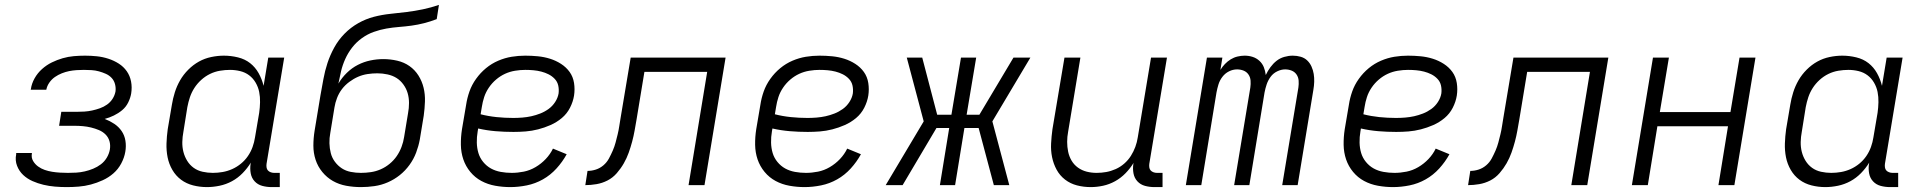

<svg xmlns="http://www.w3.org/2000/svg" viewBox="-20 -755 7840 783"><path d="M252 8Q228 8 204 6Q180 4 157 -1.5Q134 -7 112.5 -16.5Q91 -26 74.5 -41.5Q58 -57 49.5 -79Q41 -101 46 -126V-131H110V-129Q107 -112 115 -98.5Q123 -85 135.5 -76Q148 -67 162.5 -62Q177 -57 192.5 -54.5Q208 -52 224.5 -51Q241 -50 257 -50Q274 -50 291 -51Q308 -52 325.5 -56Q343 -60 360 -67Q377 -74 391.5 -85Q406 -96 415.5 -112Q425 -128 428 -145Q431 -163 426.5 -179Q422 -195 410.5 -206.5Q399 -218 383.5 -224.5Q368 -231 351.5 -235Q335 -239 318 -240.5Q301 -242 284 -242H221L230 -299H293Q308 -299 324 -300Q340 -301 356 -304.5Q372 -308 387.5 -313.5Q403 -319 416.5 -328.5Q430 -338 439 -352Q448 -366 451 -382Q453 -397 449 -412Q445 -427 435 -437.5Q425 -448 411.5 -454Q398 -460 383.5 -464Q369 -468 353.5 -469Q338 -470 322 -470Q308 -470 292.5 -469Q277 -468 262 -465Q247 -462 232 -456Q217 -450 204 -441Q191 -432 181.5 -418.5Q172 -405 169 -390V-389H105L106 -392Q109 -414 121 -435.5Q133 -457 151.5 -473.5Q170 -490 191.5 -500.5Q213 -511 235.5 -517.5Q258 -524 281 -526Q304 -528 327 -528Q351 -528 375 -525.5Q399 -523 422 -515.5Q445 -508 464.5 -495.5Q484 -483 497 -464.5Q510 -446 514.5 -422.5Q519 -399 515 -374Q512 -356 503 -337.5Q494 -319 478.5 -306Q463 -293 444.5 -284Q426 -275 407 -270Q428 -262 446 -250Q464 -238 476 -220.5Q488 -203 491.5 -181Q495 -159 491 -136Q487 -112 474.5 -88.5Q462 -65 442.5 -48Q423 -31 399 -20Q375 -9 350.5 -2.5Q326 4 301 6Q276 8 252 8Z M824 8Q795 8 767.5 1Q740 -6 718.5 -22Q697 -38 683 -62Q669 -86 663.5 -113.5Q658 -141 659 -170Q660 -199 664 -228L681 -328Q685 -353 693 -378.5Q701 -404 714.5 -427.5Q728 -451 748 -471Q768 -491 791.5 -504Q815 -517 841.5 -522.5Q868 -528 893 -528Q922 -528 950.5 -521Q979 -514 1000 -497.5Q1021 -481 1034.5 -457Q1048 -433 1055 -405L1074 -520H1139L1067 -87Q1066 -80 1067 -72.5Q1068 -65 1072.5 -60Q1077 -55 1084 -52.5Q1091 -50 1098 -50H1121V8H1088Q1068 8 1049.5 3Q1031 -2 1018.5 -15.5Q1006 -29 1002.5 -48Q999 -67 1002 -87L1003 -92Q989 -69 969.5 -49Q950 -29 926 -16Q902 -3 875.5 2.5Q849 8 824 8ZM848 -50Q868 -50 888 -53.5Q908 -57 927 -65.5Q946 -74 962.5 -87.5Q979 -101 991 -118.5Q1003 -136 1010 -155.5Q1017 -175 1020 -195L1037 -295Q1040 -316 1040.5 -338Q1041 -360 1037 -380Q1033 -400 1022.5 -418Q1012 -436 996 -448Q980 -460 959.5 -465Q939 -470 918 -470Q898 -470 877 -466.5Q856 -463 836.5 -453.5Q817 -444 800.5 -429Q784 -414 772.5 -396Q761 -378 754.5 -358.5Q748 -339 744 -318L728 -218Q724 -197 723.5 -176Q723 -155 728 -135.5Q733 -116 743.5 -99Q754 -82 770 -70.5Q786 -59 806.5 -54.5Q827 -50 848 -50Z M1452 8Q1421 8 1391.5 2.5Q1362 -3 1337.5 -17Q1313 -31 1294.5 -53.5Q1276 -76 1267 -103.5Q1258 -131 1258 -161Q1258 -191 1263 -222L1287 -367Q1293 -400 1299 -433Q1305 -466 1315.5 -498Q1326 -530 1343 -561Q1360 -592 1385 -617.5Q1410 -643 1441 -660.5Q1472 -678 1505 -686.5Q1538 -695 1571.5 -698.5Q1605 -702 1638 -706Q1671 -710 1704.5 -717Q1738 -724 1770 -735L1761 -677Q1735 -667 1709.5 -660.5Q1684 -654 1658.5 -650.5Q1633 -647 1607 -645Q1581 -643 1555.5 -638.5Q1530 -634 1504.5 -625Q1479 -616 1456 -599.5Q1433 -583 1416 -561Q1399 -539 1388 -514.5Q1377 -490 1371 -465Q1365 -440 1360 -414Q1374 -438 1394.5 -458Q1415 -478 1439.5 -490.5Q1464 -503 1490.5 -508.5Q1517 -514 1543 -514Q1572 -514 1600 -507.5Q1628 -501 1650 -485.5Q1672 -470 1686.5 -447Q1701 -424 1707.5 -397Q1714 -370 1713 -341Q1712 -312 1708 -283L1692 -186Q1687 -159 1677 -132.5Q1667 -106 1650 -82.5Q1633 -59 1610.5 -41Q1588 -23 1561.5 -11.5Q1535 0 1507 4Q1479 8 1452 8ZM1452 -50Q1472 -50 1492.5 -53Q1513 -56 1532.5 -64.5Q1552 -73 1569 -87Q1586 -101 1598 -118.5Q1610 -136 1617.5 -156Q1625 -176 1628 -196L1644 -293Q1648 -314 1648 -335Q1648 -356 1642.5 -375Q1637 -394 1625 -410.5Q1613 -427 1597 -437Q1581 -447 1560.5 -451.5Q1540 -456 1519 -456Q1499 -456 1479 -453Q1459 -450 1440.5 -442Q1422 -434 1404.5 -421Q1387 -408 1374.5 -391.5Q1362 -375 1354.5 -355.5Q1347 -336 1344 -317L1327 -213Q1323 -192 1323.5 -171Q1324 -150 1329 -130.5Q1334 -111 1346 -95Q1358 -79 1374 -68.5Q1390 -58 1410.5 -54Q1431 -50 1452 -50Z M2061 8Q2030 8 1999.5 2.5Q1969 -3 1943 -17Q1917 -31 1898 -54Q1879 -77 1869.5 -105Q1860 -133 1859.5 -164.5Q1859 -196 1864 -228L1881 -328Q1885 -355 1894.5 -382Q1904 -409 1921.5 -433.5Q1939 -458 1962 -477Q1985 -496 2012 -507.5Q2039 -519 2066.5 -523.5Q2094 -528 2122 -528Q2148 -528 2173.5 -525.5Q2199 -523 2223 -515.5Q2247 -508 2268 -494.5Q2289 -481 2303 -461.5Q2317 -442 2321 -416.5Q2325 -391 2321 -365Q2317 -340 2304.5 -315.5Q2292 -291 2271 -273.5Q2250 -256 2225 -245Q2200 -234 2174.5 -227.5Q2149 -221 2124 -219Q2099 -217 2074 -217Q2037 -217 2001 -220Q1965 -223 1930 -231L1928 -219Q1924 -196 1924.5 -173.5Q1925 -151 1931 -131Q1937 -111 1950.5 -94.5Q1964 -78 1982 -68Q2000 -58 2022 -54Q2044 -50 2067 -50Q2091 -50 2116 -55Q2141 -60 2164 -73.5Q2187 -87 2205.5 -106.5Q2224 -126 2235 -149L2291 -126Q2274 -95 2249.5 -68Q2225 -41 2194 -23.5Q2163 -6 2128.5 1Q2094 8 2061 8ZM2073 -274Q2091 -274 2110 -275.5Q2129 -277 2147 -281Q2165 -285 2183 -292Q2201 -299 2217 -310.5Q2233 -322 2244 -339Q2255 -356 2258 -374Q2260 -391 2256.5 -406.5Q2253 -422 2242 -433.5Q2231 -445 2217 -452Q2203 -459 2187.5 -463Q2172 -467 2155.5 -468.5Q2139 -470 2122 -470Q2102 -470 2080.5 -466.5Q2059 -463 2039.5 -454Q2020 -445 2003 -430.5Q1986 -416 1973.5 -397.5Q1961 -379 1954.5 -359Q1948 -339 1945 -319L1940 -289Q1971 -281 2005 -277.5Q2039 -274 2073 -274Z M2367 0 2376 -58Q2393 -58 2410 -63.5Q2427 -69 2441 -81Q2455 -93 2463.5 -109Q2472 -125 2479 -141Q2486 -157 2490.5 -174Q2495 -191 2499 -207.5Q2503 -224 2505.5 -241Q2508 -258 2511 -275L2552 -520H2939L2853 0H2788L2864 -462H2608L2576 -268Q2572 -245 2568 -222.5Q2564 -200 2558 -177.5Q2552 -155 2544 -132.5Q2536 -110 2524 -89Q2512 -68 2495.5 -49Q2479 -30 2457.5 -19Q2436 -8 2412.5 -4Q2389 0 2367 0Z M3261 8Q3230 8 3199.5 2.5Q3169 -3 3143 -17Q3117 -31 3098 -54Q3079 -77 3069.5 -105Q3060 -133 3059.5 -164.5Q3059 -196 3064 -228L3081 -328Q3085 -355 3094.5 -382Q3104 -409 3121.5 -433.5Q3139 -458 3162 -477Q3185 -496 3212 -507.5Q3239 -519 3266.5 -523.5Q3294 -528 3322 -528Q3348 -528 3373.5 -525.5Q3399 -523 3423 -515.5Q3447 -508 3468 -494.5Q3489 -481 3503 -461.5Q3517 -442 3521 -416.5Q3525 -391 3521 -365Q3517 -340 3504.5 -315.5Q3492 -291 3471 -273.5Q3450 -256 3425 -245Q3400 -234 3374.5 -227.5Q3349 -221 3324 -219Q3299 -217 3274 -217Q3237 -217 3201 -220Q3165 -223 3130 -231L3128 -219Q3124 -196 3124.5 -173.5Q3125 -151 3131 -131Q3137 -111 3150.5 -94.5Q3164 -78 3182 -68Q3200 -58 3222 -54Q3244 -50 3267 -50Q3291 -50 3316 -55Q3341 -60 3364 -73.5Q3387 -87 3405.5 -106.5Q3424 -126 3435 -149L3491 -126Q3474 -95 3449.5 -68Q3425 -41 3394 -23.5Q3363 -6 3328.5 1Q3294 8 3261 8ZM3273 -274Q3291 -274 3310 -275.5Q3329 -277 3347 -281Q3365 -285 3383 -292Q3401 -299 3417 -310.5Q3433 -322 3444 -339Q3455 -356 3458 -374Q3460 -391 3456.5 -406.5Q3453 -422 3442 -433.5Q3431 -445 3417 -452Q3403 -459 3387.5 -463Q3372 -467 3355.5 -468.5Q3339 -470 3322 -470Q3302 -470 3280.5 -466.5Q3259 -463 3239.5 -454Q3220 -445 3203 -430.5Q3186 -416 3173.5 -397.5Q3161 -379 3154.5 -359Q3148 -339 3145 -319L3140 -289Q3171 -281 3205 -277.5Q3239 -274 3273 -274Z M3661 0H3592L3747 -260L3678 -520H3741L3802 -287H3860L3899 -520H3961L3922 -287H3974L4113 -520H4182L4027 -260L4096 0H4033L3971 -233H3913L3875 0H3813L3851 -233H3799Z M4428 8Q4399 8 4372 1Q4345 -6 4323.5 -22.5Q4302 -39 4289 -63Q4276 -87 4270.5 -114Q4265 -141 4266.5 -170Q4268 -199 4272 -228L4321 -520H4386L4336 -218Q4332 -197 4332 -176.5Q4332 -156 4336 -136.5Q4340 -117 4350 -100Q4360 -83 4376 -71.5Q4392 -60 4411.5 -55Q4431 -50 4452 -50Q4472 -50 4491.5 -53.5Q4511 -57 4530 -65.5Q4549 -74 4565 -88Q4581 -102 4592 -119.5Q4603 -137 4610 -156Q4617 -175 4620 -195L4674 -520H4739L4667 -87Q4666 -80 4667 -72.5Q4668 -65 4672.5 -60Q4677 -55 4684 -52.5Q4691 -50 4698 -50H4721V8H4688Q4668 8 4649.5 3Q4631 -2 4618.5 -15.5Q4606 -29 4602.5 -48Q4599 -67 4602 -87L4603 -91Q4589 -68 4570 -48.5Q4551 -29 4527.5 -16Q4504 -3 4478.5 2.5Q4453 8 4428 8Z M4816 0 4902 -520H4965L4957 -470Q4965 -483 4975.5 -494Q4986 -505 4999 -513Q5012 -521 5027 -524.5Q5042 -528 5056 -528Q5073 -528 5088.5 -523Q5104 -518 5116 -507Q5128 -496 5134 -481Q5140 -466 5142 -449Q5150 -466 5161 -481Q5172 -496 5186 -507Q5200 -518 5217.5 -523Q5235 -528 5252 -528Q5269 -528 5284.5 -523.5Q5300 -519 5311 -508.5Q5322 -498 5328.5 -483.5Q5335 -469 5337.5 -453.5Q5340 -438 5339.5 -421.5Q5339 -405 5336 -388L5272 0H5209L5275 -398Q5277 -412 5276 -426Q5275 -440 5267.5 -451Q5260 -462 5247.5 -467Q5235 -472 5221 -472Q5205 -472 5188.5 -464Q5172 -456 5161.5 -441.5Q5151 -427 5145.5 -410.5Q5140 -394 5137 -378L5075 0H5013L5079 -398Q5081 -412 5080 -426Q5079 -440 5071.5 -451Q5064 -462 5051.5 -467Q5039 -472 5025 -472Q5008 -472 4992 -464Q4976 -456 4965 -441.5Q4954 -427 4949 -410.5Q4944 -394 4941 -378L4879 0Z M5661 8Q5630 8 5599.5 2.5Q5569 -3 5543 -17Q5517 -31 5498 -54Q5479 -77 5469.5 -105Q5460 -133 5459.5 -164.5Q5459 -196 5464 -228L5481 -328Q5485 -355 5494.5 -382Q5504 -409 5521.5 -433.5Q5539 -458 5562 -477Q5585 -496 5612 -507.5Q5639 -519 5666.5 -523.5Q5694 -528 5722 -528Q5748 -528 5773.5 -525.5Q5799 -523 5823 -515.5Q5847 -508 5868 -494.5Q5889 -481 5903 -461.5Q5917 -442 5921 -416.5Q5925 -391 5921 -365Q5917 -340 5904.5 -315.5Q5892 -291 5871 -273.5Q5850 -256 5825 -245Q5800 -234 5774.5 -227.5Q5749 -221 5724 -219Q5699 -217 5674 -217Q5637 -217 5601 -220Q5565 -223 5530 -231L5528 -219Q5524 -196 5524.5 -173.5Q5525 -151 5531 -131Q5537 -111 5550.5 -94.5Q5564 -78 5582 -68Q5600 -58 5622 -54Q5644 -50 5667 -50Q5691 -50 5716 -55Q5741 -60 5764 -73.5Q5787 -87 5805.5 -106.5Q5824 -126 5835 -149L5891 -126Q5874 -95 5849.5 -68Q5825 -41 5794 -23.5Q5763 -6 5728.5 1Q5694 8 5661 8ZM5673 -274Q5691 -274 5710 -275.5Q5729 -277 5747 -281Q5765 -285 5783 -292Q5801 -299 5817 -310.5Q5833 -322 5844 -339Q5855 -356 5858 -374Q5860 -391 5856.5 -406.5Q5853 -422 5842 -433.5Q5831 -445 5817 -452Q5803 -459 5787.5 -463Q5772 -467 5755.5 -468.5Q5739 -470 5722 -470Q5702 -470 5680.5 -466.5Q5659 -463 5639.5 -454Q5620 -445 5603 -430.5Q5586 -416 5573.5 -397.5Q5561 -379 5554.5 -359Q5548 -339 5545 -319L5540 -289Q5571 -281 5605 -277.5Q5639 -274 5673 -274Z M5967 0 5976 -58Q5993 -58 6010 -63.5Q6027 -69 6041 -81Q6055 -93 6063.5 -109Q6072 -125 6079 -141Q6086 -157 6090.5 -174Q6095 -191 6099 -207.5Q6103 -224 6105.5 -241Q6108 -258 6111 -275L6152 -520H6539L6453 0H6388L6464 -462H6208L6176 -268Q6172 -245 6168 -222.5Q6164 -200 6158 -177.5Q6152 -155 6144 -132.5Q6136 -110 6124 -89Q6112 -68 6095.5 -49Q6079 -30 6057.5 -19Q6036 -8 6012.5 -4Q5989 0 5967 0Z M6635 0 6721 -520H6786L6749 -298H7037L7074 -520H7139L7053 0H6988L7027 -240H6739L6700 0Z M7424 8Q7395 8 7367.5 1Q7340 -6 7318.5 -22Q7297 -38 7283 -62Q7269 -86 7263.5 -113.5Q7258 -141 7259 -170Q7260 -199 7264 -228L7281 -328Q7285 -353 7293 -378.5Q7301 -404 7314.5 -427.5Q7328 -451 7348 -471Q7368 -491 7391.5 -504Q7415 -517 7441.5 -522.5Q7468 -528 7493 -528Q7522 -528 7550.5 -521Q7579 -514 7600 -497.5Q7621 -481 7634.5 -457Q7648 -433 7655 -405L7674 -520H7739L7667 -87Q7666 -80 7667 -72.5Q7668 -65 7672.5 -60Q7677 -55 7684 -52.5Q7691 -50 7698 -50H7721V8H7688Q7668 8 7649.5 3Q7631 -2 7618.5 -15.5Q7606 -29 7602.5 -48Q7599 -67 7602 -87L7603 -92Q7589 -69 7569.5 -49Q7550 -29 7526 -16Q7502 -3 7475.5 2.5Q7449 8 7424 8ZM7448 -50Q7468 -50 7488 -53.5Q7508 -57 7527 -65.5Q7546 -74 7562.5 -87.5Q7579 -101 7591 -118.5Q7603 -136 7610 -155.5Q7617 -175 7620 -195L7637 -295Q7640 -316 7640.5 -338Q7641 -360 7637 -380Q7633 -400 7622.5 -418Q7612 -436 7596 -448Q7580 -460 7559.5 -465Q7539 -470 7518 -470Q7498 -470 7477 -466.5Q7456 -463 7436.5 -453.5Q7417 -444 7400.5 -429Q7384 -414 7372.5 -396Q7361 -378 7354.5 -358.5Q7348 -339 7344 -318L7328 -218Q7324 -197 7323.5 -176Q7323 -155 7328 -135.5Q7333 -116 7343.5 -99Q7354 -82 7370 -70.5Q7386 -59 7406.5 -54.5Q7427 -50 7448 -50Z"/></svg>

Font: Iosevka Light Extended
Style: Italic
Weight: 300
Width: 7
Italic angle: -9°
Monospace: yes
Designer: Belleve Invis
Foundry: Belleve Invis
Version: Version 32.5.0; ttfautohint (v1.8.4)